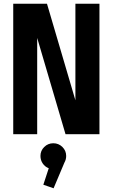

<svg xmlns="http://www.w3.org/2000/svg" viewBox="-20 -720 610 1030"><path d="M384.5 -700H513.5V0H331.5L179.5 -516.5V0H51V-700H232L384.5 -182ZM335 116.5Q335 136 325.5 152.5L267.5 290L212.5 271L241.5 182.5Q221.5 175 209.2 157Q197 139 197 116.5Q197 88.5 217.2 68.5Q237.5 48.5 266 48.5Q294.5 48.5 314.8 68.5Q335 88.5 335 116.5Z"/></svg>

Font: League Mono Narrow SemiBold
Style: Regular
Weight: 600
Width: 3
Designer: Tyler Finck
Foundry: The League of Moveable Type / Tyler Finck
Version: Version 2.210